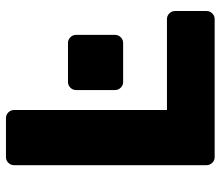

<svg xmlns="http://www.w3.org/2000/svg" viewBox="-68 -672 740 644"><g transform="rotate(-90 302.0 -350.0)"><path d="M70 0ZM587 -133V-27Q587 -16 579 -8Q571 0 560 0H97Q86 0 78 -8Q70 -16 70 -27V-673Q70 -684 78 -692Q86 -700 97 -700H228Q239 -700 247 -692Q255 -684 255 -673V-160H560Q571 -160 579 -152Q587 -144 587 -133ZM480 -307H349Q338 -307 330 -315Q322 -323 322 -334V-465Q322 -476 330 -484Q338 -492 349 -492H480Q491 -492 499 -484Q507 -476 507 -465V-334Q507 -323 499 -315Q491 -307 480 -307Z"/></g></svg>

Font: Hezaedrus
Style: Bold
Weight: 700
Designer: Hubert & Fischer
Foundry: Hubert & Fischer
Version: Version 1.10;September 3, 2019;FontCreator 11.5.0.2425 64-bi